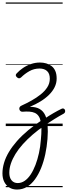

<svg xmlns="http://www.w3.org/2000/svg" viewBox="-47 -1030 553 1569"><path d="M92 519Q56 519 29.5 502.5Q3 486 -12 456.5Q-27 427 -27 387Q-27 345 -14 301Q-1 257 25.5 212.5Q52 168 91.5 123Q131 78 184.5 33.5Q238 -11 305 -55L320 -6Q265 31 220 70Q175 109 139.5 148.5Q104 188 79.5 228Q55 268 42 306.5Q29 345 29 382Q29 421 47.5 443.5Q66 466 98 466Q128 466 155 447.5Q182 429 204 395.5Q226 362 243 317.5Q260 273 271.5 220.5Q283 168 287 111Q292 62 291.5 25Q291 -12 285.5 -38.5Q280 -65 268 -82Q256 -99 237.5 -107.5Q219 -116 192 -118Q179 -119 165 -118.5Q151 -118 139 -117Q128 -116 121 -121.5Q114 -127 111.5 -136Q109 -145 113.5 -154Q118 -163 131 -168Q171 -186 211 -208.5Q251 -231 285 -258Q319 -285 339.5 -317Q360 -349 360 -387Q360 -429 337.5 -449.5Q315 -470 276 -470Q231 -470 193 -448.5Q155 -427 126 -398Q116 -389 107.5 -390Q99 -391 91 -399Q83 -406 82 -414Q81 -422 89 -430Q111 -454 141 -474.5Q171 -495 206.5 -507Q242 -519 280 -519Q306 -519 330.5 -512Q355 -505 374.5 -490Q394 -475 405 -450Q416 -425 416 -388Q416 -351 399.5 -317.5Q383 -284 353 -254.5Q323 -225 283.5 -201Q244 -177 199 -158V-157Q246 -157 276 -140Q306 -123 322 -89.5Q338 -56 342 -7Q346 42 341 106Q336 170 323 230.5Q310 291 289 343Q268 395 239 435Q210 475 173.5 497Q137 519 92 519ZM320 -62Q356 -86 390.5 -106Q425 -126 456 -141Q466 -146 473.5 -142.5Q481 -139 484 -131Q487 -123 484.5 -114.5Q482 -106 473 -101Q436 -81 397.5 -57Q359 -33 320 -7ZM0 490H465V500H0ZM0 -20H465V0H0ZM0 -505H465V-500H0ZM0 -1010H465V-1000H0Z"/></svg>

Font: Playwrite ZA Guides
Style: Regular
Weight: 400
Designer: Veronika Burian, José Scaglione
Foundry: TypeTogether
Version: Version 1.003